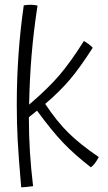

<svg xmlns="http://www.w3.org/2000/svg" viewBox="-20 -755 464 824"><path d="M104 -244Q104 -173 108.5 -102Q113 -31 122 44Q106 46 92.5 47.5Q79 49 71 49Q60 -76 56 -151Q52 -226 52 -306Q52 -416 59.5 -522Q67 -628 82 -732Q100 -735 114.5 -734.5Q129 -734 141 -731Q124 -620 115.5 -517.5Q107 -415 105 -306Q187 -376 235.5 -433Q284 -490 340 -579Q352 -572 361.5 -565Q371 -558 378 -550Q322 -463 279.5 -413Q237 -363 174 -309Q223 -235 273 -185.5Q323 -136 404 -81Q393 -61 385.5 -52Q378 -43 370 -37Q299 -92 250.5 -143Q202 -194 139 -280Q136 -278 133 -275.5Q130 -273 124 -268Q116 -262 112 -258.5Q108 -255 104 -252Q104 -250 104 -248Q104 -246 104 -244Z"/></svg>

Font: Atma Light
Style: Regular
Weight: 300
Designer: Gregori Vincens, Jeremie Hornus, Riccardo Olocco, Yoann Minet.
Foundry: black foundry
Version: Version 1.102;PS 1.100;hotconv 1.0.86;makeotf.lib2.5.63406